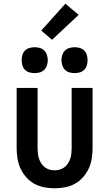

<svg xmlns="http://www.w3.org/2000/svg" viewBox="-20 -1005 590 1037"><path d="M275 12Q247 12 218.5 6.5Q190 1 165.5 -12.5Q141 -26 122 -47.5Q103 -69 91 -94.5Q79 -120 74.5 -148.5Q70 -177 70 -205V-530H183V-205Q183 -191 184.5 -176.5Q186 -162 190.5 -148.5Q195 -135 202.5 -123Q210 -111 221.5 -102Q233 -93 247 -89Q261 -85 275 -85Q289 -85 303 -89Q317 -93 328.5 -102Q340 -111 347.5 -123Q355 -135 359.5 -148.5Q364 -162 365.5 -176.5Q367 -191 367 -205V-530H480V-205Q480 -177 475.5 -148.5Q471 -120 459 -94.5Q447 -69 428 -47.5Q409 -26 384.5 -12.5Q360 1 331.5 6.5Q303 12 275 12ZM383 -610Q369 -610 355 -614Q341 -618 331 -628Q321 -638 316.5 -652Q312 -666 312 -680Q312 -694 316.5 -708Q321 -722 331 -732Q341 -742 355 -746Q369 -750 383 -750Q397 -750 411 -746Q425 -742 435 -732Q445 -722 449 -708Q453 -694 453 -680Q453 -666 449 -652Q445 -638 435 -628Q425 -618 411 -614Q397 -610 383 -610ZM167 -610Q153 -610 139 -614Q125 -618 115 -628Q105 -638 101 -652Q97 -666 97 -680Q97 -694 101 -708Q105 -722 115 -732Q125 -742 139 -746Q153 -750 167 -750Q181 -750 195 -746Q209 -742 219 -732Q229 -722 233.5 -708Q238 -694 238 -680Q238 -666 233.5 -652Q229 -638 219 -628Q209 -618 195 -614Q181 -610 167 -610ZM261 -790 203 -840 333 -985 405 -925Z"/></svg>

Font: Lode
Style: Bold
Weight: 700
Monospace: yes
Designer: Belleve Invis
Foundry: Belleve Invis
Version: Version 29.2.0; ttfautohint (v1.8.3)